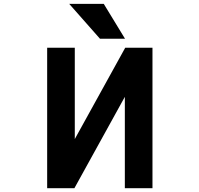

<svg xmlns="http://www.w3.org/2000/svg" viewBox="-20 -982 1040 1004"><path d="M522.5 -961.9 633.8 -779.3H502.9L341.8 -961.9ZM777.3 2H632.8V-475.6L369.1 2H226.6V-732.4H371.1V-254.9L634.8 -732.4H777.3Z"/></svg>

Font: Gen Shin Gothic Monospace Bold
Style: Bold
Weight: 700
Designer: [Source Han Sans]
Ryoko NISHIZUKA  (kana & ideographs); Paul D. Hunt (Latin, Greek & Cyrillic); Wenlong ZHANG  (bopomofo
Version: Version 1.002.20150607